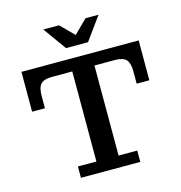

<svg xmlns="http://www.w3.org/2000/svg" viewBox="-126 -999 1050 1112"><g transform="rotate(-15 399.5 -443.0)"><path d="M333 -748 234 -886H328L407 -807L487 -886H565L465 -748ZM222 0V-68H333V-608H210Q163 -608 144 -587.5Q125 -567 125 -518V-443H48V-682H751V-443H675V-518Q675 -567 656 -587.5Q637 -608 589 -608H466V-68H578V0Z"/></g></svg>

Font: Montagu Slab 16pt Medium
Style: Regular
Weight: 500
Designer: Florian Karsten
Foundry: Florian Karsten
Version: Version 1.000; ttfautohint (v1.8.3)